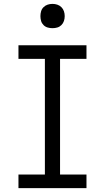

<svg xmlns="http://www.w3.org/2000/svg" viewBox="-20 -968 540 988"><path d="M75 0V-70H211V-665H75V-735H425V-665H289V-70H425V0ZM250 -823Q237 -823 225 -826.5Q213 -830 204 -839Q195 -848 191.5 -860Q188 -872 188 -885Q188 -898 191.5 -910Q195 -922 204 -931Q213 -940 225 -944Q237 -948 250 -948Q263 -948 275 -944Q287 -940 296 -931Q305 -922 309 -910Q313 -898 313 -885Q313 -872 309 -860Q305 -848 296 -839Q287 -830 275 -826.5Q263 -823 250 -823Z"/></svg>

Font: Iosevka Slab
Style: Regular
Weight: 400
Monospace: yes
Designer: Belleve Invis
Foundry: Belleve Invis
Version: Version 11.2.4; ttfautohint (v1.8.3)